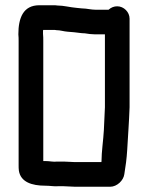

<svg xmlns="http://www.w3.org/2000/svg" viewBox="-20 -688 563 732"><path d="M223 -72H198C182 -70 171 -74 153 -74H145V-532C145 -541 145 -550 144 -559V-570C144 -571 144 -572 145 -574H183C187 -574 191 -574 195 -573C210 -573 223 -568 239 -567L263 -565C276 -564 289 -561 303 -561C314 -559 331 -557 343 -557H380V-279C379 -250 377 -218 376 -192C374 -154 367 -110 367 -73C367 -72 367 -71 366 -70H266C252 -70 238 -72 223 -72ZM307 -655C296 -655 285 -657 272 -658C247 -660 223 -667 199 -667C194 -668 188 -668 183 -668H130C68 -668 50 -619 50 -557C51 -548 51 -540 51 -532V-59C51 -51 51 -44 52 -37C59 6 101 20 153 20C172 20 182 23 201 22H223C238 22 251 24 267 24H400C426 24 451 0 454 -24C459 -54 463 -83 465 -117C468 -172 472 -221 474 -279V-617C474 -642 452 -664 427 -664C415 -664 404 -660 394 -651H343C331 -651 316 -654 307 -655Z"/></svg>

Font: Electronic
Style: ExBlk
Weight: 900
Version: Version 1.011